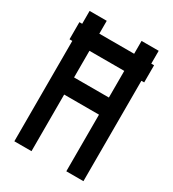

<svg xmlns="http://www.w3.org/2000/svg" viewBox="-168 -778 786 872"><g transform="rotate(30 225.0 -342.0)"><path d="M133.8 0H43.9V-526.4H29.3V-616.2H43.9V-683.6H133.8V-616.2H316.4V-683.6H406.2V-616.2H420.9V-526.4H406.2V0H316.4V-296.9H133.8ZM133.8 -386.7H316.4V-526.4H133.8Z"/></g></svg>

Font: Anka/Coder Narrow
Style: Bold
Weight: 700
Width: 3
Monospace: yes
Version: Version 001.100